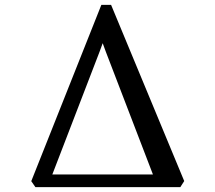

<svg xmlns="http://www.w3.org/2000/svg" viewBox="-20 -769 885 789"><path d="M125.5 0 108.5 -24.5 396.5 -749H436.5L737 -25L721 0ZM195 -52H608.5L415 -556L402 -591.5L389 -556Z"/></svg>

Font: Merriweather 36pt
Style: Regular
Weight: 400
Designer: Eben Sorkin
Foundry: Eben Sorkin
Version: Version 2.100